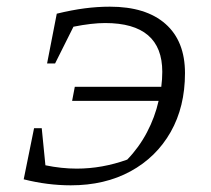

<svg xmlns="http://www.w3.org/2000/svg" viewBox="-20 -549 631 575"><path d="M192 6Q122 6 51 -12L82 -165H105L116 -54Q164 -44 210 -44Q286 -44 361 -71Q396 -107 420 -152.5Q444 -198 455 -247H196L204 -289H463Q466 -312 466 -334Q466 -480 295 -480Q255 -480 200 -469L145 -359H121L150 -508Q195 -519 233.5 -524Q272 -529 309 -529Q417 -529 475.5 -477.5Q534 -426 534 -330Q534 -229 491 -153.5Q448 -78 371 -36Q294 6 192 6Z"/></svg>

Font: Piazzolla SC Light
Style: Italic
Weight: 300
Italic angle: -11.3°
Designer: Juan Pablo del Peral
Foundry: Huerta Tipografica
Version: Version 1.330